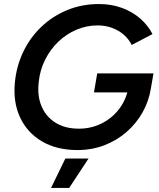

<svg xmlns="http://www.w3.org/2000/svg" viewBox="-20 -732 790 952"><path d="M364 12Q261 12 188 -31Q115 -74 79.5 -150Q44 -226 54 -325Q62 -406 96 -476.5Q130 -547 186 -600Q242 -653 314.5 -682.5Q387 -712 471 -712Q533 -712 585.5 -692.5Q638 -673 676.5 -639Q715 -605 736 -563L633 -509Q619 -538 593.5 -560Q568 -582 535 -594Q502 -606 464 -606Q410 -606 360 -585Q310 -564 270 -526Q230 -488 204 -436.5Q178 -385 172 -325Q164 -257 186 -205Q208 -153 255.5 -123.5Q303 -94 371 -94Q431 -94 482 -119Q533 -144 567.5 -187.5Q602 -231 614 -285L728 -293Q718 -230 687 -175Q656 -120 608 -78Q560 -36 498 -12Q436 12 364 12ZM446 -274 462 -368H741L728 -293L664 -274ZM233 200 304 54H419L323 200Z"/></svg>

Font: Figtree SemiBold
Style: Italic
Weight: 600
Italic angle: -9.5°
Foundry: Erik Kennedy
Version: Version 2.001;gftools[0.9.30]